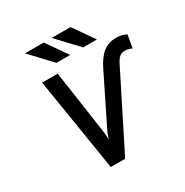

<svg xmlns="http://www.w3.org/2000/svg" viewBox="-204 -1086 1205 1251"><g transform="rotate(-30 398.5 -460.5)"><path d="M270.5 0 158 -700H275L342 -240Q343.5 -228 345.2 -212.5Q347 -197 347.8 -183.2Q348.5 -169.5 348.5 -162.5Q352.5 -174 360.2 -194.5Q368 -215 378 -234.5L549 -581Q582.5 -649 622.8 -680.5Q663 -712 718.5 -712Q766.5 -712 797 -694L780 -598Q753.5 -610.5 728 -610.5Q704.5 -610.5 688.8 -598.2Q673 -586 657.5 -555.5L378.5 0ZM303 -765 156.5 -921H297.5L406.5 -765ZM504.5 -765 357.5 -921H499L608 -765Z"/></g></svg>

Font: Overpass SemiBold
Style: Italic
Weight: 600
Italic angle: -10°
Designer: Delve Withrington, Dave Bailey, Thomas Jockin
Foundry: Delve Fonts LLC
Version: Version 4.000